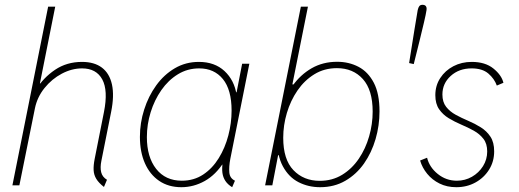

<svg xmlns="http://www.w3.org/2000/svg" viewBox="-20 -780 2186 808"><path d="M417.5 6.8Q395.5 -10.3 385.3 -27.1Q375 -43.9 374 -64Q373 -84 378.4 -111.3L417.5 -308.6Q435.5 -399.4 410.4 -445.8Q385.3 -492.2 325.2 -492.2Q282.2 -492.2 240.2 -470Q198.2 -447.8 167.5 -409.7Q136.7 -371.6 127 -324.2L61.5 0H32.2L182.6 -752H212.4L147.9 -428.7H160.6L132.8 -404.3Q162.1 -452.6 211.4 -486.1Q260.7 -519.5 325.2 -519.5Q377 -519.5 408.9 -495.4Q440.9 -471.2 451.2 -424.3Q461.4 -377.4 447.8 -309.6L406.7 -103.5Q400.9 -75.2 405.8 -55.2Q410.6 -35.2 430.2 -23.4Z M743.2 7.8Q689 7.8 649.9 -18.8Q610.8 -45.4 589.8 -93Q568.8 -140.6 568.8 -204.1Q568.8 -262.7 586.7 -318.8Q604.5 -375 637.2 -420.4Q669.9 -465.8 715.6 -492.7Q761.2 -519.5 816.9 -519.5Q883.3 -519.5 924.8 -481Q966.3 -442.4 975.6 -380.9L960 -391.6H990.2L973.6 -380.9L999 -511.7H1029.3L949.2 -111.3Q942.9 -77.6 945.1 -53.7Q947.3 -29.8 968.8 -19.5L957 7.8Q938.5 -3.4 928.5 -18.6Q918.5 -33.7 916 -52.7Q913.6 -71.8 917 -94.7L918 -86.9H912.1L921.9 -97.7Q888.2 -44.4 841.6 -18.3Q794.9 7.8 743.2 7.8ZM745.1 -19.5Q795.9 -19.5 835 -45.4Q874 -71.3 900.6 -114.5Q927.2 -157.7 940.9 -210Q954.6 -262.2 954.6 -314.5Q954.6 -402.3 918 -447.3Q881.3 -492.2 818.4 -492.2Q769 -492.2 728.5 -467.3Q688 -442.4 658.9 -400.6Q629.9 -358.9 614 -307.6Q598.1 -256.3 598.1 -203.1Q598.1 -119.1 637.2 -69.3Q676.3 -19.5 745.1 -19.5Z M1095.7 0 1246.1 -752H1275.9L1210.4 -424.8H1225.6L1194.3 -372.1L1156.2 -179.7L1167 -127H1150.4L1126 0ZM1327.1 7.8Q1277.8 7.8 1236.6 -13.2Q1195.3 -34.2 1170.4 -80.1Q1145.5 -126 1145.5 -200.7Q1145.5 -260.3 1162.4 -317.1Q1179.2 -374 1211.9 -419.9Q1244.6 -465.8 1291.7 -492.9Q1338.9 -520 1398.9 -520Q1448.2 -520 1488.8 -498.8Q1529.3 -477.5 1553.2 -431.6Q1577.1 -385.7 1577.1 -311Q1577.1 -251.5 1560.5 -194.6Q1543.9 -137.7 1512 -92Q1480 -46.4 1433.3 -19.3Q1386.7 7.8 1327.1 7.8ZM1325.7 -19Q1378.4 -19 1419.9 -44.4Q1461.4 -69.8 1490 -112.1Q1518.6 -154.3 1533.4 -206.1Q1548.3 -257.8 1548.3 -310.5Q1548.3 -401.4 1507.1 -447.3Q1465.8 -493.2 1397.9 -493.2Q1344.7 -493.2 1303 -467.5Q1261.2 -441.9 1231.9 -399.2Q1202.6 -356.4 1187.3 -304.7Q1171.9 -252.9 1171.9 -200.2Q1171.9 -108.9 1214.8 -64Q1257.8 -19 1325.7 -19Z M1721.2 -510.3 1701.7 -514.6Q1714.4 -592.8 1724.1 -655Q1733.9 -717.3 1737.8 -737.3Q1740.2 -748.5 1744.6 -754.2Q1749 -759.8 1758.3 -759.8Q1765.6 -759.8 1769.5 -756.8Q1773.4 -753.9 1774.7 -748.8Q1775.9 -743.7 1774.9 -737.3Q1772.5 -720.7 1764.4 -686.3Q1756.3 -651.9 1745.1 -606.2Q1733.9 -560.5 1721.2 -510.3Z M1900.4 7.8Q1860.8 7.8 1829.8 -7.6Q1798.8 -22.9 1777.8 -48.6Q1756.8 -74.2 1748 -104.5L1777.3 -116.2Q1787.1 -76.2 1822.3 -47.9Q1857.4 -19.5 1902.8 -19.5Q1937 -19.5 1966.1 -36.1Q1995.1 -52.7 2012.7 -80.8Q2030.3 -108.9 2030.3 -142.6Q2030.3 -175.3 2014.4 -195.8Q1998.5 -216.3 1973.9 -230Q1949.2 -243.7 1921.1 -255.6Q1893.1 -267.6 1868.4 -282.5Q1843.8 -297.4 1827.9 -320.3Q1812 -343.3 1812 -379.4Q1812 -419.9 1832.8 -451.7Q1853.5 -483.4 1888.2 -501.5Q1922.9 -519.5 1965.3 -519.5Q2022 -519.5 2056.4 -491.7Q2090.8 -463.9 2098.6 -431.6L2070.8 -419.9Q2060.5 -448.7 2035.2 -470.5Q2009.8 -492.2 1964.8 -492.2Q1911.6 -492.2 1876.7 -460.4Q1841.8 -428.7 1841.8 -382.3Q1841.8 -350.6 1857.4 -330.6Q1873 -310.5 1897.9 -296.9Q1922.9 -283.2 1950.7 -271.5Q1978.5 -259.8 2003.4 -244.1Q2028.3 -228.5 2043.9 -204.8Q2059.6 -181.2 2059.6 -143.1Q2059.6 -100.1 2038.1 -65.9Q2016.6 -31.7 1980.7 -12Q1944.8 7.8 1900.4 7.8Z"/></svg>

Font: Reddit Sans ExtraLight
Style: Italic
Weight: 250
Italic angle: -11.25°
Designer: Stephen Hutchings
Version: Version 1.013